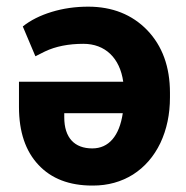

<svg xmlns="http://www.w3.org/2000/svg" viewBox="-20 -559 569 588"><path d="M250 -538.6C210.4 -538.6 173.3 -533.2 138.2 -522.5C103 -511.7 73.7 -497.1 49.8 -478L88.4 -386.7L117.7 -401.4C150.4 -417 189.9 -424.8 235.4 -424.8C302.2 -424.8 347.2 -381.3 357.4 -308.6H38.1V-231.4C38.1 -155.3 58.1 -96.2 97.7 -54.2C137.2 -11.7 192.4 9.3 262.7 9.3C263.2 9.3 264.2 9.3 264.6 9.3C310.5 9.3 351.1 -2 387.2 -24.4C423.3 -47.4 451.2 -79.6 471.2 -121.1C490.7 -162.6 500.5 -209 500.5 -260.7V-274.9C500.5 -354.5 477.1 -418.5 430.7 -466.8C384.3 -514.6 323.7 -538.6 250 -538.6ZM262.7 -104.5C208 -104.5 176.8 -137.2 176.8 -199.7V-212.4H356C345.7 -142.6 313 -104.5 262.7 -104.5Z"/></svg>

Font: Roboto
Style: Bold
Weight: 700
Designer: Google
Version: Version 2.137; 2017